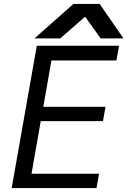

<svg xmlns="http://www.w3.org/2000/svg" viewBox="-20 -958 649 978"><path d="M167.5 -725H586.5L573 -650H242L200.5 -414H517.5L504.5 -341H187.5L140.5 -73H484.5L471.5 0H39.5ZM354 -938H487.5L609 -762.5H492.5L413.5 -873L287 -762.5H156Z"/></svg>

Font: JuliaMono
Style: Italic
Weight: 400
Italic angle: -9°
Monospace: yes
Designer: cormullion
Foundry: corm
Version: Version 0.057; ttfautohint (v1.8.4)